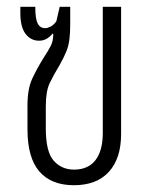

<svg xmlns="http://www.w3.org/2000/svg" viewBox="-20 -537 441 566"><path d="M198 9Q131 9 96 -31.5Q61 -72 61 -156V-226Q61 -275 75 -305Q89 -335 107 -364Q122 -387 129.5 -401.5Q137 -416 137 -436L135 -438Q128 -429 118 -423Q108 -417 95 -417Q71 -417 55.5 -437Q40 -457 40 -498V-517H84Q84 -482 91 -468Q98 -454 113 -454Q120 -454 129 -458.5Q138 -463 146 -474L156 -517H187V-468Q187 -439 184.5 -420Q182 -401 175 -384Q168 -367 155 -344Q138 -316 126.5 -292Q115 -268 115 -223V-159Q115 -89 138.5 -63Q162 -37 198 -37Q240 -37 261.5 -65Q283 -93 283 -145V-517H337V-142Q337 -70 301 -30.5Q265 9 198 9Z"/></svg>

Font: Noto Sans Thai UI ExtCond Light
Style: Regular
Weight: 300
Width: 2
Designer: Monotype Design Team
Foundry: Monotype Imaging Inc.
Version: Version 2.000; ttfautohint (v1.8.4.7-5d5b)